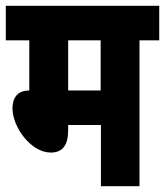

<svg xmlns="http://www.w3.org/2000/svg" viewBox="-20 -642 569 662"><path d="M461 -503H529V-622H0V-503H81V-330C38 -330 23 -302 23 -268C23 -205 86 -116 155 -116C195 -116 215 -140 215 -193V-211H328V0H461ZM327 -503V-330H215V-503Z"/></svg>

Font: Noto Sans Devanagari ExtraCondensed ExtraBold
Style: Regular
Weight: 800
Width: 2
Designer: Jelle Bosma - Monotype Design Team
Foundry: Monotype Imaging Inc.
Version: Version 2.004